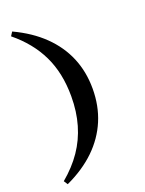

<svg xmlns="http://www.w3.org/2000/svg" viewBox="-148 -702 698 927"><g transform="rotate(-20 201.5 -238.5)"><path d="M34.7 154 21.8 133.9Q80.6 84.7 119 28.6Q157.3 -27.4 176.6 -94Q196 -160.5 196 -239.5Q196 -358.9 152.4 -449.2Q108.9 -539.5 21.8 -610.5L34.7 -630.6Q124.2 -588.7 184.3 -530.2Q244.4 -471.8 275 -398.8Q305.6 -325.8 305.6 -238.7Q305.6 -150.8 274.6 -77Q243.5 -3.2 183.5 54.8Q123.4 112.9 34.7 154Z"/></g></svg>

Font: Playfair 5pt SemiExpanded Light ExtraBold
Style: Regular
Weight: 800
Version: Version 2.001;gftools[0.9.30]